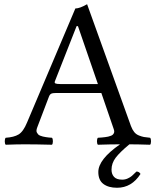

<svg xmlns="http://www.w3.org/2000/svg" viewBox="-20 -678 735 902"><path d="M263.2 -283.2H439.9L346.2 -555.2H339.8L237.8 -295.9Q234.9 -288.6 240.7 -285.9Q246.6 -283.2 263.2 -283.2ZM640.1 139.2Q598.6 204.1 529.8 204.1Q489.7 204.1 465.8 186.3Q441.9 168.5 441.9 129.9Q441.9 70.8 543.9 0Q497.6 0 439.9 2Q435.5 -2.4 435.5 -14.4Q435.5 -26.4 439.9 -30.8Q450.7 -31.2 457.5 -32Q464.4 -32.7 473.4 -33.7Q482.4 -34.7 487.8 -36.1Q493.2 -37.6 499.3 -39.6Q505.4 -41.5 508.8 -44.4Q512.2 -47.4 514.4 -51.3Q516.6 -55.2 516.6 -60.3Q516.6 -65.4 514.2 -71.8L456.1 -241.2H245.1Q227.5 -241.2 220.7 -237.8Q213.9 -234.4 210 -224.1L154.8 -79.1Q151.9 -71.8 151.4 -65.4Q150.9 -59.1 153.6 -54.7Q156.2 -50.3 159.4 -46.6Q162.6 -43 169.2 -40.5Q175.8 -38.1 181.2 -36.6Q186.5 -35.2 195.1 -33.9Q203.6 -32.7 209.2 -32Q214.8 -31.2 224.1 -30.8Q228.5 -26.4 228.5 -14.4Q228.5 -2.4 224.1 2Q149.9 0 96.2 0Q58.6 0 6.8 2Q2.4 -2.4 2.4 -14.4Q2.4 -26.4 6.8 -30.8Q45.4 -33.2 67.4 -46.4Q89.4 -59.6 106.9 -102.1L334 -638.2Q354.5 -638.2 389.2 -658.2L595.2 -85.9Q601.6 -68.8 610.4 -57.9Q619.1 -46.9 632.8 -41.5Q646.5 -36.1 656.2 -34.4Q666 -32.7 685.1 -30.8Q689.5 -26.4 689.5 -14.4Q689.5 -2.4 685.1 2Q625.5 0 587.9 0Q543 37.1 523.4 63Q503.9 88.9 503.9 119.1Q503.9 140.1 515.9 153.1Q527.8 166 554.2 166Q567.9 166 580.1 160.4Q592.3 154.8 599.6 148.4Q606.9 142.1 621.1 127.9Q633.8 127.9 640.1 139.2Z"/></svg>

Font: Common Serif
Style: Regular
Weight: 400
Designer: Philipp H. Poll, Khaled Hosny
Foundry: Stefan Peev, Context Ltd.
Version: Version 1.026